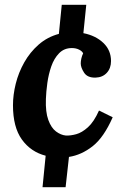

<svg xmlns="http://www.w3.org/2000/svg" viewBox="-20 -645 528 799"><path d="M339 -625 327 -507Q378 -497 410 -466.5Q442 -436 442 -391Q442 -361 424.5 -342Q407 -323 378 -322Q344 -321 330 -342.5Q316 -364 316 -381Q316 -390 318.5 -401.5Q321 -413 326 -423Q322 -432 309 -438.5Q296 -445 279 -445Q247 -445 226 -423.5Q205 -402 193.5 -369Q182 -336 177 -299.5Q172 -263 171 -233Q169 -179 181 -146Q193 -113 213 -98Q233 -83 254 -81Q273 -80 297 -86.5Q321 -93 346 -115.5Q371 -138 392 -185L449 -157Q412 -73 365.5 -36.5Q319 0 267 8L253 134H157L170 3Q108 -13 71 -64.5Q34 -116 34 -207Q34 -250 45.5 -296.5Q57 -343 81 -385.5Q105 -428 141 -459.5Q177 -491 225 -504L237 -625Z"/></svg>

Font: Lora
Style: Italic
Weight: 400
Italic angle: -3°
Designer: Olga Karpushina, Alexei Vanyashin (Cyrillic)
Foundry: Cyreal
Version: Version 3.008